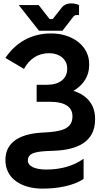

<svg xmlns="http://www.w3.org/2000/svg" viewBox="-20 -910 628 1137"><path d="M211 -728H350L414 -811C420 -818 426 -821 435 -821C439 -821 443 -821 448 -820V-880C435 -886 418 -890 401 -890C378 -890 357 -881 344 -863L292 -797H274L209 -880H91ZM475 30C414 74 337 94 254 94C188 94 145 75 145 40C145 -9 204 -14 293 -17C444 -21 543 -74 543 -202V-208C543 -289 497 -346 415 -372C476 -408 508 -461 508 -524V-532C508 -638 409 -712 283 -712C166 -712 74 -659 12 -567L122 -502C155 -562 205 -595 271 -595C332 -595 378 -559 378 -505V-503C378 -444 333 -408 259 -408H197V-307H281C362 -307 409 -277 409 -223V-220C409 -145 341 -130 234 -125C113 -119 12 -78 12 38C12 152 114 207 231 207C323 207 414 190 475 150Z"/></svg>

Font: Fixel Display SemiBold
Style: Regular
Weight: 600
Designer: AlfaBravo + MacPaw
Foundry: Kyrylo Tkachov, Marchela Mozhyna, Serhii Makarenko, Maria Weinstein, Zakhar Kryvoshyya
Version: Version 1.211